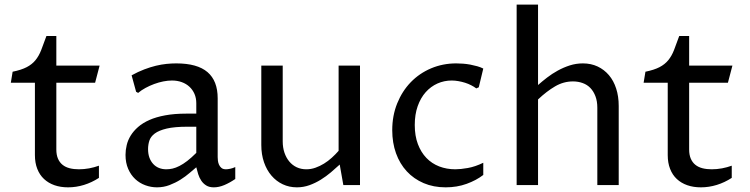

<svg xmlns="http://www.w3.org/2000/svg" viewBox="-20 -802 3248 832"><path d="M131.3 -443.4H26.9L34.7 -491.2Q72.8 -499 95.7 -511Q118.7 -522.9 133.5 -541Q148.4 -559.1 158.4 -584.7Q168.5 -610.4 181.2 -646H224.1V-517.6H411.6L392.1 -443.4H224.1V-154.3Q224.1 -130.9 231.2 -114.5Q238.3 -98.1 251 -87.9Q263.7 -77.6 281.7 -73Q299.8 -68.4 321.8 -68.4Q344.2 -68.4 366.5 -72.5Q388.7 -76.7 408.7 -84V-31.2Q377.9 -11.2 344 -0.7Q310.1 9.8 274.9 9.8Q242.2 9.8 215.8 0.5Q189.5 -8.8 170.7 -26.4Q151.9 -43.9 141.6 -70.1Q131.3 -96.2 131.3 -129.9Z M830.6 -77.1Q818.4 -66.9 801 -52Q783.7 -37.1 762 -23.4Q740.2 -9.8 714.6 0Q689 9.8 660.2 9.8Q634.3 9.8 609.6 0.7Q585 -8.3 565.9 -26.1Q546.9 -43.9 535.4 -70.3Q523.9 -96.7 523.9 -130.9Q523.9 -151.9 529.1 -173.3Q534.2 -194.8 546.4 -214.6Q558.6 -234.4 578.4 -251.7Q598.1 -269 627.2 -282Q656.2 -294.9 695.8 -302.2Q735.4 -309.6 786.6 -309.6H830.6V-354.5Q830.6 -377 822.8 -395Q814.9 -413.1 801 -426Q787.1 -439 767.8 -446Q748.5 -453.1 725.1 -453.1Q707.5 -453.1 687.7 -449.2Q668 -445.3 648.2 -438Q628.4 -430.7 610.4 -420.9Q592.3 -411.1 578.6 -399.4L569.8 -404.3L550.3 -475.6Q578.6 -491.2 605 -501.2Q631.3 -511.2 655.5 -517.1Q679.7 -522.9 701.7 -525.1Q723.6 -527.3 743.7 -527.3Q835 -527.3 879.2 -489.5Q923.3 -451.7 923.3 -376V-121.1Q923.3 -114.7 924.3 -105.7Q925.3 -96.7 929 -88.4Q932.6 -80.1 939.7 -74.2Q946.8 -68.4 959 -68.4Q965.8 -68.4 977.1 -70.6Q988.3 -72.8 999.5 -78.1V-26.4Q976.1 -10.3 952.4 -0.2Q928.7 9.8 906.7 9.8Q886.7 9.8 873.8 1.7Q860.8 -6.3 852.3 -19Q843.8 -31.7 838.9 -47.1Q834 -62.5 830.6 -77.1ZM830.6 -252.9H793.5Q736.3 -252.9 702.4 -244.9Q668.5 -236.8 650.6 -223.4Q632.8 -210 627.2 -192.4Q621.6 -174.8 621.6 -155.8Q621.6 -135.3 627.4 -119.1Q633.3 -103 643.8 -91.6Q654.3 -80.1 668.9 -74.2Q683.6 -68.4 700.7 -68.4Q713.9 -68.4 727.8 -71.5Q741.7 -74.7 757.6 -82.8Q773.4 -90.8 791.3 -104.5Q809.1 -118.2 830.6 -139.6Z M1112.3 -517.6H1205.1V-189.5Q1205.1 -162.6 1212.6 -140.4Q1220.2 -118.2 1233.6 -102.1Q1247.1 -85.9 1265.9 -77.1Q1284.7 -68.4 1307.6 -68.4Q1327.6 -68.4 1346.9 -75.2Q1366.2 -82 1384 -93Q1401.9 -104 1417.7 -118.4Q1433.6 -132.8 1447.3 -148.4V-517.6H1540V0H1467.8L1452.1 -88.9Q1434.1 -72.3 1413.6 -54.9Q1393.1 -37.6 1369.9 -23.2Q1346.7 -8.8 1320.8 0.5Q1294.9 9.8 1266.6 9.8Q1233.4 9.8 1205.3 -3.4Q1177.2 -16.6 1156.5 -40.8Q1135.7 -64.9 1124 -98.9Q1112.3 -132.8 1112.3 -173.8Z M2074.2 -43.9Q2043.9 -20.5 2002.2 -5.4Q1960.4 9.8 1911.1 9.8Q1858.4 9.8 1815.7 -8.5Q1772.9 -26.9 1742.7 -59.6Q1712.4 -92.3 1696 -137.9Q1679.7 -183.6 1679.7 -237.8Q1679.7 -300.8 1701.2 -354Q1722.7 -407.2 1760 -445.8Q1797.4 -484.4 1848.1 -505.9Q1898.9 -527.3 1957 -527.3Q1970.7 -527.3 1986.6 -526.1Q2002.4 -524.9 2018.1 -522Q2033.7 -519 2048.3 -514.9Q2063 -510.7 2074.2 -504.9L2054.7 -423.8L2043.9 -418.9Q2034.2 -426.3 2021.7 -432.6Q2009.3 -439 1995.4 -443.4Q1981.4 -447.8 1966.6 -450.4Q1951.7 -453.1 1937.5 -453.1Q1904.8 -453.1 1875.7 -440.2Q1846.7 -427.2 1824.7 -402.6Q1802.7 -377.9 1790 -342Q1777.3 -306.2 1777.3 -260.3Q1777.3 -213.4 1790.8 -177.7Q1804.2 -142.1 1827.6 -117.7Q1851.1 -93.3 1883.3 -80.8Q1915.5 -68.4 1953.1 -68.4Q1975.6 -68.4 2007.3 -74Q2039.1 -79.6 2074.2 -96.7Z M2218.8 -782.2H2311.5V-433.6Q2329.1 -449.2 2350.6 -465.8Q2372.1 -482.4 2397 -496.1Q2421.9 -509.8 2449.2 -518.6Q2476.6 -527.3 2505.9 -527.3Q2541 -527.3 2569.6 -513.9Q2598.1 -500.5 2618.7 -476.3Q2639.2 -452.1 2650.1 -418.2Q2661.1 -384.3 2661.1 -342.8V0H2568.4V-335Q2568.4 -363.3 2560.3 -384.8Q2552.2 -406.2 2538.3 -420.7Q2524.4 -435.1 2504.9 -442.1Q2485.4 -449.2 2462.9 -449.2Q2421.9 -449.2 2385.3 -427.7Q2348.6 -406.2 2311.5 -371.1V0H2218.8Z M2873.5 -443.4H2769L2776.9 -491.2Q2814.9 -499 2837.9 -511Q2860.8 -522.9 2875.7 -541Q2890.6 -559.1 2900.6 -584.7Q2910.6 -610.4 2923.3 -646H2966.3V-517.6H3153.8L3134.3 -443.4H2966.3V-154.3Q2966.3 -130.9 2973.4 -114.5Q2980.5 -98.1 2993.2 -87.9Q3005.9 -77.6 3023.9 -73Q3042 -68.4 3064 -68.4Q3086.4 -68.4 3108.6 -72.5Q3130.9 -76.7 3150.9 -84V-31.2Q3120.1 -11.2 3086.2 -0.7Q3052.2 9.8 3017.1 9.8Q2984.4 9.8 2958 0.5Q2931.6 -8.8 2912.8 -26.4Q2894 -43.9 2883.8 -70.1Q2873.5 -96.2 2873.5 -129.9Z"/></svg>

Font: Proza Libre
Style: Regular
Weight: 400
Designer: Jasper de Waard
Foundry: Jasper de Waard
Version: Version 1.000; ttfautohint (v1.4.1.8-43bc)